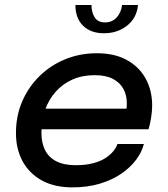

<svg xmlns="http://www.w3.org/2000/svg" viewBox="-20 -758 689 788"><path d="M101.5 -227.5 119 -312H510L494.5 -287Q497 -297.5 498.8 -307.8Q500.5 -318 500.5 -335Q500.5 -367 486.5 -393Q472.5 -419 443.5 -434.2Q414.5 -449.5 368.5 -449.5Q318 -449.5 277.8 -431.8Q237.5 -414 208.8 -381.8Q180 -349.5 165 -306.5Q150 -263.5 150 -213Q150 -171.5 165 -141.8Q180 -112 211.2 -96Q242.5 -80 291 -80Q331 -80 361 -87.8Q391 -95.5 411.5 -108.5Q432 -121.5 444.5 -136.8Q457 -152 462 -167H570.5Q562.5 -134.5 539 -102.8Q515.5 -71 478 -45.2Q440.5 -19.5 390 -4.2Q339.5 11 277 11Q204 11 152.2 -17.2Q100.5 -45.5 73 -95.8Q45.5 -146 45.5 -212Q45.5 -282.5 71.2 -342Q97 -401.5 142.5 -446Q188 -490.5 248.2 -515Q308.5 -539.5 378 -539.5Q450 -539.5 500.5 -511.8Q551 -484 577.8 -435.5Q604.5 -387 604.5 -324.5Q604.5 -302.5 600 -274Q595.5 -245.5 589.5 -227.5ZM289.5 -737.5H355.5Q355.5 -707 368.8 -686.5Q382 -666 411 -666Q440.5 -666 459 -686.5Q477.5 -707 481 -737.5H546.5Q541 -683.5 501.2 -652.5Q461.5 -621.5 407 -621.5Q352 -621.5 320.8 -652.5Q289.5 -683.5 289.5 -737.5Z"/></svg>

Font: Epilogue Medium
Style: Italic
Weight: 500
Italic angle: -12°
Designer: Tyler Finck
Foundry: Etcetera Type Co
Version: Version 2.112